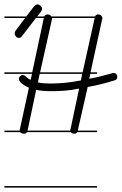

<svg xmlns="http://www.w3.org/2000/svg" viewBox="-20 -617 555 876"><path d="M423 -280H392L387 -258Q414 -262 439.5 -269Q465 -276 493 -283Q494 -284 499 -284Q506 -284 510.5 -279Q515 -274 515 -266Q515 -253 502 -250Q469 -240 439 -232.5Q409 -225 380 -220L335 -22V-21H423V-14H332Q328 -7 321 -7Q307 -7 303 -14H103Q99 -7 91 -7Q77 -7 72 -14H0V-21H70V-23Q70 -28 71 -29L112 -217Q104 -220 95.5 -225Q87 -230 80.5 -235Q74 -240 70 -246Q66 -252 66 -258Q66 -264 71.5 -269.5Q77 -275 83 -275Q87 -275 91.5 -272.5Q96 -270 100 -266Q104 -262 109 -258.5Q114 -255 120 -253L126 -280H0V-287H127L180 -535H144L81 -453Q75 -444 67 -444Q58 -444 52.5 -450.5Q47 -457 47 -465Q47 -470 51 -477L95 -535H0V-542H100L136 -589Q140 -592 144 -594.5Q148 -597 151 -597Q158 -597 165 -590.5Q172 -584 172 -578Q172 -571 167 -564L150 -542H182Q187 -551 197 -551Q207 -551 212 -545Q213 -544 214 -542H414Q417 -551 428 -551Q437 -551 442 -545.5Q447 -540 447 -535Q447 -530 446 -529L393 -287H423ZM217 -529 163 -287H357L412 -535H217V-534ZM301 -23Q301 -28 302 -29L341 -213Q303 -205 271.5 -203Q240 -201 213 -201Q194 -201 177 -202.5Q160 -204 145 -207L106 -22V-21H301ZM180 -237Q195 -236 212 -236Q240 -236 274 -239Q308 -242 349 -250L355 -280H161L153 -241Q166 -238 180 -237ZM423 239H0V232H423Z"/></svg>

Font: Gruenewald VA 1. Klasse
Style: Regular
Weight: 400
Designer: Peter Wiegel
Foundry: Peter Wiegel, nach dem Schriftentwurf von Dr. H. Gr¸newald
Version: Version 0.007